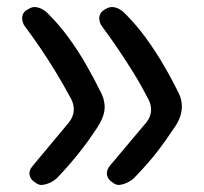

<svg xmlns="http://www.w3.org/2000/svg" viewBox="-20 -593 587 553"><path d="M305 -67Q294 -74 290.5 -82Q287 -90 288 -97Q289 -104 292 -109Q295 -114 298 -117.5Q301 -121 301 -121L402 -241Q425 -271 408 -306Q387 -347 365 -382.5Q343 -418 320 -452Q297 -486 271 -521Q271 -521 269 -525.5Q267 -530 266 -537.5Q265 -545 269 -553Q273 -561 284 -567Q296 -574 306.5 -572.5Q317 -571 325 -566Q333 -561 337.5 -556.5Q342 -552 342 -552Q373 -521 400 -484Q427 -447 451 -406Q475 -365 495 -324Q502 -310 503.5 -293Q505 -276 499 -257.5Q493 -239 475 -215Q457 -188 440.5 -166Q424 -144 406 -123.5Q388 -103 366 -80Q366 -80 360.5 -75.5Q355 -71 345.5 -66.5Q336 -62 325.5 -60.5Q315 -59 305 -67ZM82 -67Q71 -74 67.5 -82Q64 -90 65 -97Q66 -104 69.5 -109Q73 -114 76 -117.5Q79 -121 79 -121L179 -241Q202 -271 186 -306Q164 -347 142.5 -382.5Q121 -418 98 -452Q75 -486 49 -521Q49 -521 47 -525.5Q45 -530 44 -537.5Q43 -545 46.5 -553Q50 -561 62 -567Q73 -574 83.5 -572.5Q94 -571 102.5 -566Q111 -561 115.5 -556.5Q120 -552 120 -552Q151 -521 178 -484Q205 -447 228.5 -406Q252 -365 272 -324Q279 -310 281 -293Q283 -276 276.5 -257.5Q270 -239 253 -215Q235 -188 218 -166Q201 -144 183.5 -123.5Q166 -103 144 -80Q144 -80 138.5 -75.5Q133 -71 123.5 -66.5Q114 -62 103 -60.5Q92 -59 82 -67Z"/></svg>

Font: Sour Gummy
Style: Regular
Weight: 400
Designer: Stefie Justprince
Foundry: Eifetstype
Version: Version 1.000